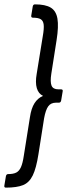

<svg xmlns="http://www.w3.org/2000/svg" viewBox="-70 -717 308 879"><path d="M90 -697Q138 -697 162.5 -682Q187 -667 193 -631.5Q199 -596 189 -533L165 -380Q159 -342 166 -325Q173 -308 197 -308H209Q219 -308 217 -299L210 -257Q208 -247 200 -247H187Q163 -247 151 -230.5Q139 -214 132 -176L106 -11Q96 53 80 86Q64 119 35.5 130.5Q7 142 -43 142Q-52 142 -50 132L-43 90Q-41 80 -33 80Q-9 80 4.5 73Q18 66 26 48Q34 30 39 -4L67 -180Q73 -221 88 -244.5Q103 -268 127 -278Q106 -288 98.5 -313.5Q91 -339 98 -379L126 -552Q132 -586 130 -604Q128 -622 116.5 -629Q105 -636 81 -636Q72 -636 73 -645L80 -688Q82 -697 90 -697Z"/></svg>

Font: Sofia Sans Condensed
Style: Italic
Weight: 400
Italic angle: -9°
Designer: Botio Nikoltchev, Ani Petrova
Foundry: lettersoup
Version: Version 4.101